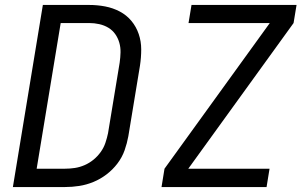

<svg xmlns="http://www.w3.org/2000/svg" viewBox="-20 -755 1240 775"><path d="M32 0 153 -735H340Q373 -735 404.5 -729Q436 -723 463.5 -708.5Q491 -694 510.5 -670.5Q530 -647 540 -617.5Q550 -588 550 -555.5Q550 -523 545 -490L498 -205Q493 -177 483 -148.5Q473 -120 454 -95Q435 -70 410 -51Q385 -32 357 -20.5Q329 -9 300 -4.5Q271 0 242 0ZM128 -74H242Q262 -74 282 -77Q302 -80 321.5 -88.5Q341 -97 357.5 -110.5Q374 -124 386.5 -141.5Q399 -159 405.5 -178.5Q412 -198 416 -217L463 -502Q466 -523 466.5 -543.5Q467 -564 461.5 -583Q456 -602 445 -617.5Q434 -633 417.5 -643Q401 -653 381 -657.5Q361 -662 340 -662H225ZM632 0 644 -74 1069 -662H741L753 -735H1177L1165 -662L740 -74H1068L1056 0Z"/></svg>

Font: Iosevka Custom Oblique
Style: Regular
Weight: 400
Italic angle: -9°
Designer: Belleve Invis
Foundry: Belleve Invis
Version: Version 27.0.1